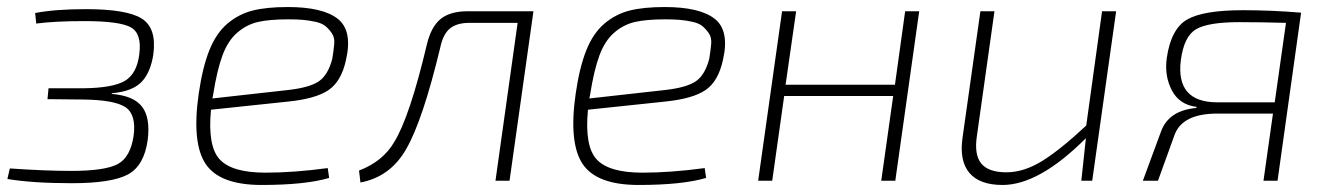

<svg xmlns="http://www.w3.org/2000/svg" viewBox="-20 -514 3783 546"><path d="M83 -447 80 -477Q137 -488 224 -488Q341 -488 383.5 -461Q426 -434 416 -359Q408 -307 382 -280.5Q356 -254 299 -249L297 -247Q360 -242 384 -210.5Q408 -179 400 -116Q390 -43 344 -18Q298 7 184 7Q73 7 1 -5L8 -35Q109 -28 182 -28Q279 -28 315 -47.5Q351 -67 360 -128Q368 -188 337 -209Q306 -230 216 -231L115 -232L118 -263H218Q301 -264 335 -284Q369 -304 376 -359Q384 -418 352.5 -436Q321 -454 220 -454Q136 -454 83 -447Z M912 -36 916 -8Q848 12 724 12Q605 12 565 -47.5Q525 -107 545 -247Q556 -323 575.5 -371.5Q595 -420 627 -447Q659 -474 698.5 -484Q738 -494 798 -494Q898 -494 940.5 -460.5Q983 -427 964 -344Q951 -283 914.5 -258Q878 -233 798 -225L580 -202Q570 -98 605 -60.5Q640 -23 735 -23Q815 -23 912 -36ZM584 -234 799 -258Q861 -265 887 -283Q913 -301 925 -347Q929 -372 930.5 -390Q932 -408 923 -420.5Q914 -433 904.5 -440.5Q895 -448 877 -452Q859 -456 841.5 -457.5Q824 -459 800 -459Q746 -459 713.5 -451.5Q681 -444 654.5 -421Q628 -398 612.5 -356Q597 -314 586 -244Z M1497 -482 1429 0H1389L1452 -449H1315Q1279 -449 1259.5 -433Q1240 -417 1232 -379Q1182 -171 1135 -90Q1090 -11 1005 5L1001 -29Q1069 -55 1101 -110Q1145 -181 1194 -388Q1206 -438 1233 -460Q1260 -482 1310 -482Z M1984 -36 1988 -8Q1920 12 1796 12Q1677 12 1637 -47.5Q1597 -107 1617 -247Q1628 -323 1647.5 -371.5Q1667 -420 1699 -447Q1731 -474 1770.5 -484Q1810 -494 1870 -494Q1970 -494 2012.5 -460.5Q2055 -427 2036 -344Q2023 -283 1986.5 -258Q1950 -233 1870 -225L1652 -202Q1642 -98 1677 -60.5Q1712 -23 1807 -23Q1887 -23 1984 -36ZM1656 -234 1871 -258Q1933 -265 1959 -283Q1985 -301 1997 -347Q2001 -372 2002.5 -390Q2004 -408 1995 -420.5Q1986 -433 1976.5 -440.5Q1967 -448 1949 -452Q1931 -456 1913.5 -457.5Q1896 -459 1872 -459Q1818 -459 1785.5 -451.5Q1753 -444 1726.5 -421Q1700 -398 1684.5 -356Q1669 -314 1658 -244Z M2594 -482 2526 0H2486L2520 -241H2210L2176 0H2136L2204 -482H2244L2214 -273H2525L2554 -482Z M3154 -482 3086 0H3055L3068 -121Q2935 12 2831 12Q2766 12 2737 -22Q2708 -56 2717 -121L2768 -482H2808L2758 -127Q2750 -74 2770.5 -49Q2791 -24 2842 -24Q2891 -24 2942.5 -55.5Q2994 -87 3069 -157L3114 -482Z M3680 -478 3613 0H3573L3600 -191H3442Q3342 -191 3320 -130L3273 0H3230L3282 -141Q3304 -200 3382 -207L3383 -210Q3334 -216 3312.5 -257Q3291 -298 3298 -349Q3310 -432 3356 -458.5Q3402 -485 3515 -485Q3595 -485 3680 -478ZM3605 -223 3637 -449Q3565 -451 3504 -451Q3416 -451 3381.5 -431Q3347 -411 3338 -343Q3323 -223 3442 -223Z"/></svg>

Font: Exo 2.0 Extra Light
Style: Italic
Weight: 250
Italic angle: -8°
Designer: Natanael Gama
Version: Version 1.001;PS 001.001;hotconv 1.0.70;makeotf.lib2.5.58329